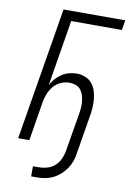

<svg xmlns="http://www.w3.org/2000/svg" viewBox="-100 -795 707 1048"><g transform="rotate(10 253.5 -271.0)"><path d="M180 193H149V137H180Q203 137 226.5 130.5Q250 124 268.5 108Q287 92 297.5 69.5Q308 47 312 24L348 -191Q351 -209 352 -226.5Q353 -244 351 -261.5Q349 -279 343.5 -295Q338 -311 327.5 -323.5Q317 -336 300.5 -341.5Q284 -347 266 -347Q243 -347 219 -336.5Q195 -326 178.5 -306Q162 -286 153 -262.5Q144 -239 140 -215L105 0H43L165 -735H507L498 -680H217L157 -315Q167 -334 182 -351Q197 -368 216 -380Q235 -392 256 -397.5Q277 -403 298 -403Q322 -403 344.5 -394Q367 -385 381.5 -367.5Q396 -350 403.5 -327.5Q411 -305 413 -281Q415 -257 413.5 -232Q412 -207 407 -182L373 24Q370 47 362.5 69Q355 91 341.5 111Q328 131 309.5 147.5Q291 164 269.5 174.5Q248 185 225 189Q202 193 180 193Z"/></g></svg>

Font: Iosevka SS04 Light
Style: Italic
Weight: 300
Italic angle: -9°
Monospace: yes
Designer: Belleve Invis
Foundry: Belleve Invis
Version: Version 19.0.0; ttfautohint (v1.8.4)